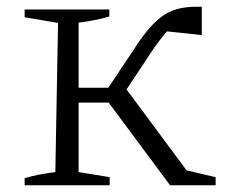

<svg xmlns="http://www.w3.org/2000/svg" viewBox="-20 -549 697 569"><path d="M53 0V-21Q77 -28 98.5 -32Q120 -36 144 -39L152 -481L53 -498V-521H304V-500Q258 -487 213 -482V-289H301L387 -418Q424 -474 461.5 -501.5Q499 -529 561 -529Q568 -529 578 -529V-445L475 -456Q455 -434 430 -397L355 -284L533 -44L619 -24V0H484L302 -245H213V-39L305 -24V0Z"/></svg>

Font: Piazzolla SC Light
Style: Regular
Weight: 300
Designer: Juan Pablo del Peral
Foundry: Huerta Tipografica
Version: Version 1.330